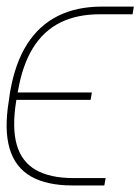

<svg xmlns="http://www.w3.org/2000/svg" viewBox="-24 -566 428 585"><path d="M200.2 -23.4H297.9L293.9 -1H196.3Q118.7 -1 70.6 -28.3Q22.5 -55.7 5.4 -113Q-11.7 -170.4 2.9 -258.8L6.8 -286.1Q22 -374 58.6 -431.4Q95.2 -488.8 152.3 -517.3Q209.5 -545.9 286.1 -545.9H383.8L379.9 -522.5H282.2Q211.9 -522.9 160.4 -497.6Q108.9 -472.2 76.4 -419.7Q43.9 -367.2 30.3 -286.1L25.4 -258.8Q12.2 -176.8 27.1 -124.8Q42 -72.8 85.4 -48.1Q128.9 -23.4 200.2 -23.4ZM255.9 -284.2 252 -261.7H17.6L21.5 -284.2Z"/></svg>

Font: Inter 24pt Thin
Style: Italic
Weight: 250
Italic angle: -9.3988°
Version: Version 4.001;git-66647c0bb